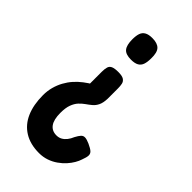

<svg xmlns="http://www.w3.org/2000/svg" viewBox="-222 -559 851 851"><g transform="rotate(45 203.5 -134.0)"><path d="M199 -279Q223 -279 233.5 -272Q244 -265 246.5 -253Q249 -241 249 -226V-161Q248 -135 240.5 -119.5Q233 -104 221 -94Q209 -84 196 -75Q183 -66 171.5 -53.5Q160 -41 152.5 -21Q145 -1 145 31Q145 73 160 93.5Q175 114 203 114Q218 114 229.5 107.5Q241 101 250 89.5Q259 78 265 63Q274 46 281.5 38Q289 30 300 30.5Q311 31 329 39Q351 49 359.5 57Q368 65 367.5 76.5Q367 88 359 109Q355 122 346 137.5Q337 153 323.5 168Q310 183 291.5 196Q273 209 251 216.5Q229 224 204 224Q149 224 111 200.5Q73 177 54 133.5Q35 90 35 30Q35 3 41.5 -21Q48 -45 59.5 -66Q71 -87 86.5 -104.5Q102 -122 121 -136.5Q140 -151 161 -163L146 -150V-228Q146 -246 149.5 -257.5Q153 -269 164.5 -274Q176 -279 199 -279ZM199 -492Q231 -492 245.5 -477Q260 -462 259 -424Q259 -402 254 -387Q249 -372 236 -364.5Q223 -357 199 -357Q166 -357 153 -373Q140 -389 140 -425Q140 -448 145 -462.5Q150 -477 163 -484.5Q176 -492 199 -492Z"/></g></svg>

Font: Fredoka Condensed Medium
Style: Regular
Weight: 500
Width: 3
Designer: Ben Nathan
Foundry: Milena B. Brandão, Ben Nathan
Version: Version 2.001